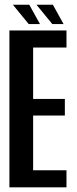

<svg xmlns="http://www.w3.org/2000/svg" viewBox="-20 -806 331 826"><path d="M20.5 0V-675H266V-601.5H122.5V-380.5H259V-309H122.5V-73.5H266V0ZM205 -702.5 137 -785.5H207.5L253.5 -702.5ZM103.5 -702.5 35.5 -785.5H106L152 -702.5Z"/></svg>

Font: Anybody Condensed Medium
Style: Regular
Weight: 500
Width: 3
Designer: Tyler Finck
Foundry: Etcetera Type Company
Version: Version 1.010; ttfautohint (v1.8.3) -l 8 -r 50 -G 200 -x 14 